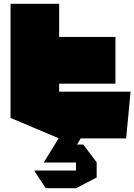

<svg xmlns="http://www.w3.org/2000/svg" viewBox="-20 -723 702 1003"><path d="M35 -286V-703H289V-530L36 -286ZM36 -286 289 -530H583V-286ZM288 0 35 -107V-286H289V0ZM289 0V-244H662V-243L639 0ZM325 126 361 32H415L485 125V126ZM209 126V125L286 0H401V1L325 126ZM219 260 159 169V168H377V260ZM377 260V126H485V204L378 260Z"/></svg>

Font: Foldit Thin Black
Style: Regular
Weight: 900
Version: Version 1.003